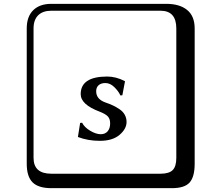

<svg xmlns="http://www.w3.org/2000/svg" viewBox="-20 -774 1140 1006"><path d="M399.9 -129.9 410.2 -130.9Q422.4 -106.9 452.6 -88.9Q482.9 -70.8 507.8 -70.8Q530.8 -70.8 543.9 -85.9Q557.1 -101.1 557.1 -127.9Q557.1 -150.9 545.2 -163.8Q533.2 -176.8 502 -189Q402.8 -226.1 402.8 -280.8Q402.8 -372.6 541 -373Q587.9 -373 633.8 -349.1L634.8 -347.2L621.1 -274.9L610.8 -273.9Q601.1 -295.9 579.1 -317.4Q557.1 -338.9 532.2 -338.9Q509.3 -338.9 496.6 -327.4Q483.9 -315.9 483.9 -295.9Q483.9 -253.9 533.2 -236.8Q556.2 -229 572 -221.4Q587.9 -213.9 606 -201.9Q624 -189.9 633.5 -172.9Q643.1 -155.8 643.1 -134.8Q643.1 -98.6 606.4 -67.4Q569.8 -36.1 502.9 -36.1Q440.9 -36.1 388.2 -56.2ZM249 -717.8Q204.1 -717.8 179.9 -693.8Q155.8 -669.9 155.8 -625V53.2Q155.8 136.2 249 136.2H820.8Q865.7 136.2 884.8 117.2Q903.8 98.1 903.8 53.2V-625Q903.8 -717.8 820.8 -717.8ZM1000 84Q1000 152.8 973.4 182.4Q946.8 211.9 880.9 211.9H249Q181.2 211.9 150.6 181.4Q120.1 150.9 120.1 84V-625Q120.1 -687 154.1 -720.5Q188 -753.9 249 -753.9H851.1Q920.9 -753.9 960.4 -721.9Q1000 -689.9 1000 -625Z"/></svg>

Font: Linux Biolinum Keyboard O
Style: Regular
Weight: 700
Designer: Philipp H. Poll
Foundry: Philipp H. Poll
Version: Version 0.6.1